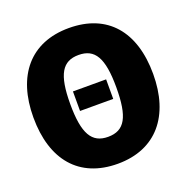

<svg xmlns="http://www.w3.org/2000/svg" viewBox="-131 -837 951 979"><g transform="rotate(-20 345.0 -348.0)"><path d="M345 -716C136 -716 20 -575 20 -349C20 -118 136 20 345 20C554 20 670 -123 670 -349C670 -580 554 -716 345 -716ZM345 -570C433 -570 470 -510 470 -349C470 -188 435 -126 345 -126C257 -126 220 -188 220 -349C220 -510 257 -570 345 -570ZM435 -405H255V-299H435Z"/></g></svg>

Font: Fira Sans Heavy
Style: Regular
Weight: 900
Designer: bBox Type GmbH & Carrois Corporate GbR & Edenspiekermann AG
Foundry: bBox Type GmbH & Carrois Corporate GbR & Edenspiekermann AG
Version: Version 4.300;PS 004.300;hotconv 1.0.88;makeotf.lib2.5.64775